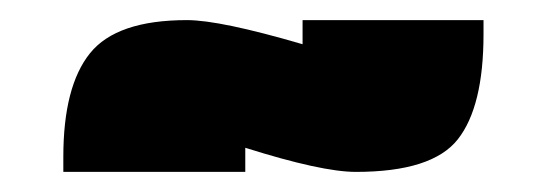

<svg xmlns="http://www.w3.org/2000/svg" viewBox="-20 -676 540 191"><path d="M461 -656V-642Q461 -570 435.5 -537.5Q410 -505 334 -505Q300 -505 224 -529V-505H43V-520Q43 -590 69.5 -623Q96 -656 166 -656Q199 -656 281 -632V-656Z"/></svg>

Font: Passion One Black
Style: Regular
Weight: 900
Designer: Alejandro Lo Celso
Foundry: Fontstage
Version: Version 1.002